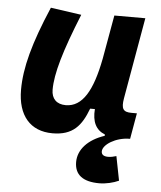

<svg xmlns="http://www.w3.org/2000/svg" viewBox="-53 -573 691 826"><g transform="rotate(5 293.0 -160.0)"><path d="M406.2 207C434.6 207 467.3 199.2 490.2 188.5L469.7 84C457.5 87.9 445.3 90.3 434.1 90.3C415 90.3 405.3 83 405.3 69.3C405.3 40 460.4 4.9 520.5 4.9H522L541.5 -106.9H518.1C481.9 -106.9 472.7 -120.6 480.5 -166.5L542 -517.6H408.2L374 -325.2V-325.7C347.7 -189.5 305.7 -115.2 233.4 -115.2C193.8 -115.2 171.4 -137.7 171.4 -176.8C171.4 -246.1 200.2 -345.2 266.1 -508.3L133.3 -527.3C64.9 -367.7 36.1 -259.3 36.1 -164.6C36.1 -53.7 90.8 10.3 187 10.3C275.4 10.3 311.5 -34.7 339.4 -109.4H359.9C355.5 -54.7 373 -19.5 412.1 -4.4V1.5C341.3 24.9 299.3 70.3 299.3 124.5C299.3 179.7 335.9 207 406.2 207Z"/></g></svg>

Font: Cascadia Code
Style: Bold Italic
Weight: 700
Italic angle: -10°
Monospace: yes
Designer: Aaron Bell
Foundry: Saja Typeworks
Version: Version 2404.023